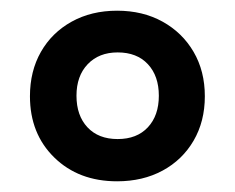

<svg xmlns="http://www.w3.org/2000/svg" viewBox="-20 -746 440 359"><path d="M199 -407Q127 -407 81.5 -451.5Q36 -496 36 -566Q36 -613 56.5 -649Q77 -685 114 -705.5Q151 -726 199 -726Q247 -726 284 -705.5Q321 -685 342 -649Q363 -613 363 -566Q363 -519 342 -483Q321 -447 284 -427Q247 -407 199 -407ZM200 -486Q236 -486 256.5 -508Q277 -530 277 -567Q277 -604 256.5 -626Q236 -648 200 -648Q165 -648 144 -626Q123 -604 123 -567Q123 -530 143.5 -508Q164 -486 200 -486Z"/></svg>

Font: Noto Serif Ethiopic ExtraBold
Style: Regular
Weight: 800
Version: Version 2.102